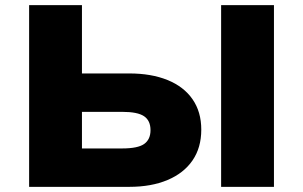

<svg xmlns="http://www.w3.org/2000/svg" viewBox="-20 -725 1177 745"><path d="M93 0V-705H298V-440H482Q567 -440 630 -414.5Q693 -389 727 -340Q761 -291 761 -222Q761 -152 727 -102.5Q693 -53 630 -26.5Q567 0 482 0ZM298 -149H454Q515 -149 539.5 -166.5Q564 -184 564 -220Q564 -257 539 -274Q514 -291 454 -291H298ZM838 0V-705H1043V0Z"/></svg>

Font: Nunito Sans 7pt SemiExpanded Black
Style: Regular
Weight: 900
Width: 6
Designer: Vernon Adams
Foundry: Vernon Adams
Version: Version 3.101;gftools[0.9.27]